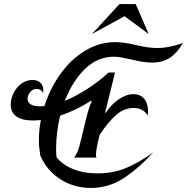

<svg xmlns="http://www.w3.org/2000/svg" viewBox="-20 -918 923 948"><path d="M300 -420Q353 -442 409 -477.5Q465 -513 516 -560H548L499 -362H503Q529 -402 566 -427.5Q603 -453 639 -453Q673 -453 692 -430Q711 -407 711 -369Q711 -355 710 -348Q685 -385 640 -385Q593 -385 553 -350Q513 -315 472 -252L467 -232Q454 -178 454 -154Q454 -146 456 -140H346Q357 -154 364 -172Q371 -190 381 -232L406 -335Q417 -381 433 -419L430 -421Q360 -375 277 -347Q257 -264 257 -183Q257 -168 259 -142Q286 -106 339 -84Q392 -62 463 -62Q535 -62 598.5 -87Q662 -112 737 -166Q663 -85 589.5 -37.5Q516 10 428 10Q345 10 278 -33Q211 -76 179 -150Q172 -192 172 -224Q172 -278 182 -325Q154 -323 143 -323Q88 -323 60.5 -343.5Q33 -364 33 -401Q33 -431 47.5 -459.5Q62 -488 86.5 -505.5Q111 -523 140 -523Q166 -523 180 -509Q194 -495 194 -473Q194 -464 193 -459Q182 -479 162 -479Q142 -479 129 -463.5Q116 -448 116 -430Q116 -412 132 -402.5Q148 -393 179 -393Q192 -393 199 -394Q227 -481 278.5 -553Q330 -625 400 -667.5Q470 -710 550 -710Q592 -710 654 -695Q686 -688 708.5 -684.5Q731 -681 756 -681Q816 -681 883 -706Q856 -658 820 -633.5Q784 -609 730 -609Q707 -609 680.5 -613.5Q654 -618 630 -624Q608 -629 584.5 -633.5Q561 -638 542 -638Q462 -638 400 -578Q338 -518 300 -420ZM570 -898H650L714 -750L595 -838L434 -750Z"/></svg>

Font: Srisakdi
Style: Bold
Weight: 700
Designer: Cadson Demak Co.,Ltd.
Foundry: Cadson Demak Co.,Ltd.
Version: Version 1.000